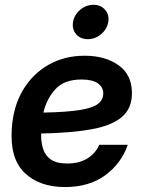

<svg xmlns="http://www.w3.org/2000/svg" viewBox="-20 -756 588 788"><path d="M246.6 11.7Q142.1 11.7 81.3 -46.4Q20.5 -104.5 28.3 -226.1Q33.7 -317.9 73.7 -385.5Q113.8 -453.1 179.4 -490.2Q245.1 -527.3 327.6 -527.3Q411.6 -527.3 466.6 -488.3Q521.5 -449.2 521.5 -373.5Q521.5 -309.6 478.5 -274.4Q435.5 -239.3 352.5 -224.9Q269.5 -210.4 148.9 -208Q147.9 -173.8 156.5 -146Q165 -118.2 188.5 -101.6Q211.9 -85 255.9 -85Q306.2 -85 339.4 -106.2Q372.6 -127.4 387.2 -161.6H504.4Q477.1 -84 411.1 -36.1Q345.2 11.7 246.6 11.7ZM158.2 -293.9Q256.8 -295.9 310.1 -304.9Q363.3 -314 383.5 -330.8Q403.8 -347.7 403.8 -372.1Q403.8 -398.9 381.3 -414.3Q358.9 -429.7 314.9 -429.7Q243.7 -429.7 207.5 -390.1Q171.4 -350.6 158.2 -293.9ZM340.3 -595.2Q310.1 -595.2 292.5 -615.7Q274.9 -636.2 279.8 -666Q284.7 -695.3 309.1 -715.8Q333.5 -736.3 363.8 -736.3Q393.6 -736.3 411.4 -715.8Q429.2 -695.3 424.3 -666Q419.4 -636.2 395 -615.7Q370.6 -595.2 340.3 -595.2Z"/></svg>

Font: Inter Display SemiBold
Style: Italic
Weight: 600
Italic angle: -9.39999°
Designer: Rasmus Andersson
Foundry: rsms
Version: Version 4.000;git-a52131595